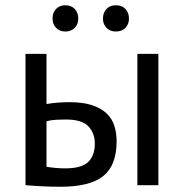

<svg xmlns="http://www.w3.org/2000/svg" viewBox="-20 -705 700 731"><path d="M77 0ZM157 -70Q194 -64 228 -64Q291 -64 316 -88.5Q341 -113 341 -158Q341 -198 316.5 -224Q292 -250 231 -250Q214 -250 194 -249Q174 -248 157 -243ZM157 -309Q181 -313 203 -314.5Q225 -316 245 -316Q296 -316 330.5 -304.5Q365 -293 386 -273Q407 -253 415.5 -225.5Q424 -198 424 -167Q424 -76 373.5 -35Q323 6 210 6Q146 6 77 0V-500H157ZM503 -500H583V0H503ZM180 -634Q180 -657 193.5 -671Q207 -685 229 -685Q251 -685 264.5 -671Q278 -657 278 -634Q278 -613 264.5 -599Q251 -585 229 -585Q207 -585 193.5 -599Q180 -613 180 -634ZM372 -634Q372 -657 385.5 -671Q399 -685 421 -685Q444 -685 457.5 -671Q471 -657 471 -634Q471 -613 457.5 -599Q444 -585 421 -585Q399 -585 385.5 -599Q372 -613 372 -634Z"/></svg>

Font: PT Sans
Style: Regular
Weight: 400
Version: Version 2.003W OFL; ttfautohint (v1.6)